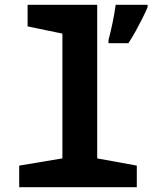

<svg xmlns="http://www.w3.org/2000/svg" viewBox="-20 -780 640 800"><path d="M432 -613Q436 -628 440.5 -646.5Q445 -665 449 -685Q453 -705 456.5 -724.5Q460 -744 462 -760H595V-750Q586 -729 573.5 -704Q561 -679 546.5 -652.5Q532 -626 515 -600H432ZM60 0V-90L240 -120V-640L95 -670V-760H385V-120L550 -90V0Z"/></svg>

Font: Noto Sans Mono
Style: Bold
Weight: 700
Designer: Monotype Design Team
Foundry: Monotype Imaging Inc.
Version: Version 2.014